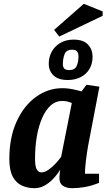

<svg xmlns="http://www.w3.org/2000/svg" viewBox="-20 -978 583 1008"><path d="M161 10Q126 10 95.5 -3.5Q65 -17 47 -50.5Q29 -84 29 -143Q29 -256 67 -339.5Q105 -423 168.5 -469Q232 -515 307 -515Q336 -515 366 -508.5Q396 -502 408 -498L434 -533L502 -523L443 -215Q436 -176 431 -134Q426 -92 426 -66H500V-18Q460 -2 425 4Q390 10 359 10Q329 10 310.5 -2.5Q292 -15 292 -43Q292 -47 292.5 -54.5Q293 -62 294 -71Q295 -80 296 -87Q278 -58 256 -36Q234 -14 210.5 -2Q187 10 161 10ZM198 -73Q215 -73 235 -87Q255 -101 273 -120.5Q291 -140 301 -155L357 -437Q343 -443 331.5 -445.5Q320 -448 306 -448Q272 -448 246 -424.5Q220 -401 201.5 -359Q183 -317 173.5 -262.5Q164 -208 164 -145Q164 -104 173 -88.5Q182 -73 198 -73ZM336 -558Q286 -558 261 -582Q236 -606 236 -643Q236 -677 251 -705.5Q266 -734 295.5 -752Q325 -770 366 -770Q418 -770 442 -744Q466 -718 466 -680Q466 -643 449.5 -615.5Q433 -588 403.5 -573Q374 -558 336 -558ZM343 -610Q373 -610 382.5 -631.5Q392 -653 392 -682Q392 -697 385.5 -707Q379 -717 359 -717Q328 -717 319 -693.5Q310 -670 310 -641Q310 -627 317 -618.5Q324 -610 343 -610ZM291 -786 264 -821 420 -958 519 -918V-895Z"/></svg>

Font: Manuale
Style: Bold Italic
Weight: 700
Italic angle: -11°
Version: Version 1.002